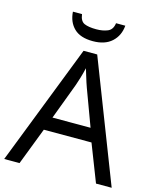

<svg xmlns="http://www.w3.org/2000/svg" viewBox="-132 -1010 904 1101"><g transform="rotate(15 319.5 -459.0)"><path d="M545 0 459 -221H176L91 0H0L279 -717H360L638 0ZM352 -517Q349 -525 342 -546Q335 -567 328.5 -589.5Q322 -612 318 -624Q311 -593 302 -563.5Q293 -534 287 -517L206 -301H432ZM473 -918Q468 -858 427.5 -821Q387 -784 315 -784Q241 -784 203.5 -820.5Q166 -857 162 -918H216Q221 -877 246 -866Q271 -855 317 -855Q356 -855 384.5 -867Q413 -879 418 -918Z"/></g></svg>

Font: Noto Sans Anatolian Hieroglyphs
Style: Regular
Weight: 400
Designer: Monotype Design Team
Foundry: Monotype Imaging Inc.
Version: Version 2.001; ttfautohint (v1.8.4.7-5d5b)